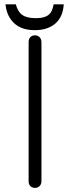

<svg xmlns="http://www.w3.org/2000/svg" viewBox="-20 -870 332 907"><path d="M115.2 -670.9V-13.7Q115.2 1 124 9.8Q132.8 17.6 145.5 17.6Q157.2 17.6 166 9.8Q175.8 1 175.8 -13.7V-670.9Q175.8 -686.5 166 -695.3Q157.2 -703.1 145.5 -703.1Q132.8 -703.1 124 -695.3Q115.2 -686.5 115.2 -670.9ZM233.4 -849.6Q227.5 -816.4 212.9 -802.7Q193.4 -784.2 149.4 -784.2Q105.5 -784.2 85 -799.8Q64.5 -813.5 54.7 -849.6H5.9Q9.8 -806.6 33.2 -775.4Q69.3 -727.5 143.6 -727.5Q204.1 -727.5 240.2 -757.8Q277.3 -789.1 281.2 -849.6Z"/></svg>

Font: Gulim
Style: Regular
Weight: 400
Version: Version 2.21